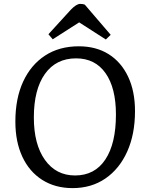

<svg xmlns="http://www.w3.org/2000/svg" viewBox="-20 -953 755 987"><path d="M59 -328Q59 -447 99 -533.5Q139 -620 212 -667.5Q285 -715 385 -715Q474 -715 538.5 -674.5Q603 -634 638.5 -559Q674 -484 674 -382Q674 -263 634 -174Q594 -85 522 -35.5Q450 14 353 14Q264 14 197.5 -28Q131 -70 95 -147Q59 -224 59 -328ZM154 -349Q154 -211 211 -131Q268 -51 366 -51Q467 -51 521.5 -133Q576 -215 576 -364Q576 -501 522.5 -577Q469 -653 371 -653Q268 -653 211 -573Q154 -493 154 -349ZM549 -774 524 -750 387 -838 251 -751 229 -777 344 -903Q373 -933 392 -933Q401 -933 406 -932Q411 -931 416 -929Z"/></svg>

Font: Literata 12pt
Style: Italic
Weight: 400
Italic angle: -2°
Designer: Latin by Veronika Burian and Jose Scaglione. Greek by Irene Vlachou. Cyrillic by Vera Evstafieva
Foundry: TypeTogether
Version: Version 3.002